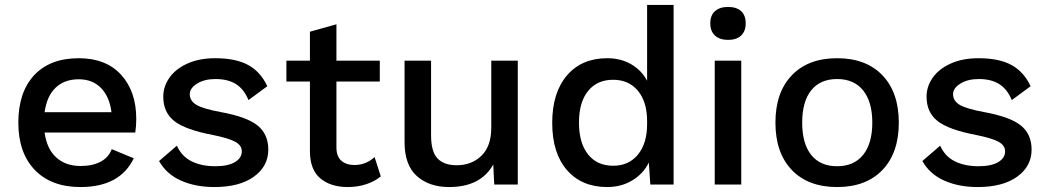

<svg xmlns="http://www.w3.org/2000/svg" viewBox="-20 -745 4231 775"><path d="M526 -210H160Q169 -144 207 -109.5Q245 -75 305 -75Q354 -75 386.5 -92.5Q419 -110 431 -143L520 -106Q464 10 305 10Q187 10 120.5 -59Q54 -128 54 -250Q54 -373 118 -441.5Q182 -510 298 -510Q408 -510 469 -443Q530 -376 530 -265Q530 -236 526 -210ZM160 -292H430Q422 -355 387.5 -390Q353 -425 298 -425Q240 -425 204.5 -391Q169 -357 160 -292Z M622 -95 694 -157Q713 -114 753 -94Q793 -74 849 -74Q900 -74 928 -90.5Q956 -107 956 -134Q956 -158 930 -172.5Q904 -187 840 -200Q729 -221 684 -256Q639 -291 639 -355Q639 -396 664 -431.5Q689 -467 736.5 -488.5Q784 -510 849 -510Q932 -510 982 -482.5Q1032 -455 1059 -397L983 -341Q965 -385 932.5 -405.5Q900 -426 850 -426Q805 -426 775.5 -407.5Q746 -389 746 -365Q746 -338 772.5 -322Q799 -306 869 -293Q975 -274 1019 -239Q1063 -204 1063 -141Q1063 -74 1005 -32Q947 10 845 10Q769 10 710.5 -16Q652 -42 622 -95Z M1517 -33Q1493 -13 1458.5 -1.5Q1424 10 1384 10Q1315 10 1273.5 -24.5Q1232 -59 1231 -132V-416H1136V-500H1231V-617L1338 -647V-500H1513V-416H1338V-150Q1338 -114 1357.5 -96.5Q1377 -79 1411 -79Q1457 -79 1492 -111Z M1975 0 1971 -81Q1920 10 1793 10Q1712 10 1662.5 -34.5Q1613 -79 1613 -171V-500H1720V-199Q1720 -133 1746 -105.5Q1772 -78 1823 -78Q1884 -78 1923.5 -116.5Q1963 -155 1963 -230V-500H2070V0Z M2699 -725V0H2605L2599 -89Q2577 -44 2532.5 -17Q2488 10 2431 10Q2328 10 2268.5 -58.5Q2209 -127 2209 -249Q2209 -371 2268.5 -440.5Q2328 -510 2431 -510Q2486 -510 2528 -485.5Q2570 -461 2592 -419V-725ZM2592 -244V-257V-256Q2592 -334 2555 -378.5Q2518 -423 2455 -423Q2390 -423 2353.5 -377.5Q2317 -332 2317 -250Q2317 -168 2353.5 -122Q2390 -76 2455 -76Q2518 -76 2555 -121Q2592 -166 2592 -244Z M2847 -651Q2847 -683 2866 -700Q2885 -717 2919 -717Q2953 -717 2971.5 -700Q2990 -683 2990 -651Q2990 -619 2971.5 -601.5Q2953 -584 2919 -584Q2885 -584 2866 -601.5Q2847 -619 2847 -651ZM2972 0H2865V-500H2972Z M3608 -250Q3608 -128 3542 -59Q3476 10 3359 10Q3242 10 3176 -59Q3110 -128 3110 -250Q3110 -372 3176 -441Q3242 -510 3359 -510Q3476 -510 3542 -441Q3608 -372 3608 -250ZM3218 -250Q3218 -165 3254.5 -119.5Q3291 -74 3359 -74Q3427 -74 3464 -120Q3501 -166 3501 -250Q3501 -334 3464 -380Q3427 -426 3359 -426Q3291 -426 3254.5 -380.5Q3218 -335 3218 -250Z M3703 -95 3775 -157Q3794 -114 3834 -94Q3874 -74 3930 -74Q3981 -74 4009 -90.5Q4037 -107 4037 -134Q4037 -158 4011 -172.5Q3985 -187 3921 -200Q3810 -221 3765 -256Q3720 -291 3720 -355Q3720 -396 3745 -431.5Q3770 -467 3817.5 -488.5Q3865 -510 3930 -510Q4013 -510 4063 -482.5Q4113 -455 4140 -397L4064 -341Q4046 -385 4013.5 -405.5Q3981 -426 3931 -426Q3886 -426 3856.5 -407.5Q3827 -389 3827 -365Q3827 -338 3853.5 -322Q3880 -306 3950 -293Q4056 -274 4100 -239Q4144 -204 4144 -141Q4144 -74 4086 -32Q4028 10 3926 10Q3850 10 3791.5 -16Q3733 -42 3703 -95Z"/></svg>

Font: Work Sans Medium
Style: Regular
Weight: 500
Designer: Wei Huang
Foundry: Wei Huang
Version: Version 1.500